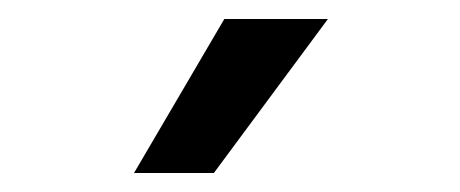

<svg xmlns="http://www.w3.org/2000/svg" viewBox="-20 -818 484 202"><path d="M205 -636H121L216 -798H325Z"/></svg>

Font: Hind Vadodara Medium
Style: Regular
Weight: 500
Designer: Hitesh Malaviya
Foundry: Indian Type Foundry
Version: Version 1.001;PS 1.0;hotconv 1.0.86;makeotf.lib2.5.63406; tt